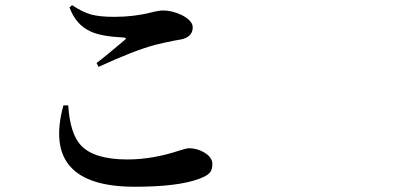

<svg xmlns="http://www.w3.org/2000/svg" viewBox="-20 -710 1540 735"><path d="M496.1 4.9Q137.7 4.9 222.7 -306.6H241.2Q248 -198.2 290 -153.3Q340.8 -99.6 467.8 -99.6Q564.5 -99.6 667 -133.8Q695.3 -142.6 703.1 -142.6Q733.4 -142.6 760.7 -127Q793 -108.4 793 -82Q793 -59.6 782.2 -47.9Q771.5 -36.1 742.2 -25.4Q661.1 4.9 496.1 4.9ZM357.4 -454.1 349.6 -468.8Q384.8 -495.1 457 -556.6Q462.9 -561.5 461.9 -563.5Q460.9 -565.4 453.1 -566.4Q369.1 -570.3 328.1 -588.9Q270.5 -614.3 246.1 -681.6L255.9 -690.4Q294.9 -664.1 329.1 -654.3Q362.3 -645.5 417 -645.5Q492.2 -645.5 557.6 -662.1Q587.9 -669.9 604.5 -669.9Q640.6 -669.9 677.7 -651.4Q717.8 -629.9 717.8 -605.5Q717.8 -567.4 670.9 -558.6Q664.1 -557.6 648.4 -554.7Q599.6 -544.9 573.2 -538.1Q493.2 -516.6 357.4 -454.1Z"/></svg>

Font: Bpmf GenRyu Min B
Style: B
Weight: 700
Foundry: But Ko
Version: Version 1.320